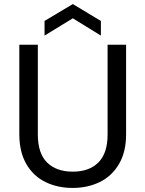

<svg xmlns="http://www.w3.org/2000/svg" viewBox="-20 -917 715 944"><path d="M166 -697V-256Q166 -163 211.5 -118Q257 -73 338 -73Q418 -73 463.5 -118Q509 -163 509 -256V-697H600V-257Q600 -170 565 -110.5Q530 -51 470.5 -22Q411 7 337 7Q263 7 203.5 -22Q144 -51 109.5 -110.5Q75 -170 75 -257V-697ZM338 -827 199 -742V-814L338 -897L476 -814V-742Z"/></svg>

Font: DVN-Poppins
Style: Regular
Weight: 400
Designer: Ninad Kale (Devanagari), Jonny Pinhorn (Latin)
Foundry: Indian Type Foundry
Version: 4.004